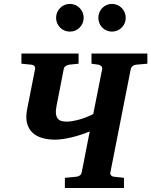

<svg xmlns="http://www.w3.org/2000/svg" viewBox="-20 -938 755 958"><path d="M658.7 -615.2Q649.4 -614.3 641.8 -608.4Q634.3 -602.5 632.3 -592.8L530.8 -78.1Q528.8 -68.4 534.4 -62.7Q540 -57.1 548.3 -56.2L598.6 -50.8V0H303.7V-50.8L361.3 -56.2Q370.6 -57.1 378.4 -62.7Q386.2 -68.4 387.7 -78.1L427.7 -282.2Q408.2 -273.9 385.3 -266.4Q362.3 -258.8 339.4 -253.2Q316.4 -247.6 294.4 -244.4Q272.5 -241.2 254.9 -241.2Q220.2 -241.2 190.9 -249.5Q161.6 -257.8 142.3 -275.9Q123 -293.9 115.2 -322.5Q107.4 -351.1 115.2 -392.1L154.8 -592.8Q156.7 -602.5 151.4 -608.4Q146 -614.3 137.2 -615.2L86.9 -620.1V-670.9H372.1V-620.1L324.2 -615.2Q314.9 -613.3 307.1 -607.9Q299.3 -602.5 297.9 -592.8L262.2 -410.2Q257.3 -385.7 259.3 -370.4Q261.2 -355 268.3 -346.2Q275.4 -337.4 286.9 -334.2Q298.3 -331.1 312.5 -331.1Q324.7 -331.1 340.8 -333.7Q356.9 -336.4 374.8 -341.3Q392.6 -346.2 410.9 -353.3Q429.2 -360.4 445.3 -369.1L489.7 -592.8Q491.2 -602.5 485.6 -607.9Q480 -613.3 471.7 -615.2L436.5 -620.1V-670.9H715.3V-620.1ZM397.5 -849.1Q397.5 -835 392.1 -822.5Q386.7 -810.1 377.4 -800.5Q368.2 -791 355.5 -785.6Q342.8 -780.3 328.6 -780.3Q314.5 -780.3 301.8 -785.6Q289.1 -791 279.8 -800.5Q270.5 -810.1 265.1 -822.5Q259.8 -835 259.8 -849.1Q259.8 -863.3 265.1 -876Q270.5 -888.7 279.8 -898.2Q289.1 -907.7 301.8 -913.1Q314.5 -918.5 328.6 -918.5Q342.8 -918.5 355.5 -913.1Q368.2 -907.7 377.4 -898.2Q386.7 -888.7 392.1 -876Q397.5 -863.3 397.5 -849.1ZM607.4 -849.1Q607.4 -835 602.1 -822.5Q596.7 -810.1 587.4 -800.5Q578.1 -791 565.4 -785.6Q552.7 -780.3 538.6 -780.3Q524.4 -780.3 512 -785.6Q499.5 -791 490.2 -800.5Q481 -810.1 475.8 -822.5Q470.7 -835 470.7 -849.1Q470.7 -863.3 475.8 -876Q481 -888.7 490.2 -898.2Q499.5 -907.7 512 -913.1Q524.4 -918.5 538.6 -918.5Q552.7 -918.5 565.4 -913.1Q578.1 -907.7 587.4 -898.2Q596.7 -888.7 602.1 -876Q607.4 -863.3 607.4 -849.1Z"/></svg>

Font: Charis SIL Cyr
Style: Bold Italic
Weight: 700
Italic angle: -11°
Foundry: SIL International
Version: Version 5.000